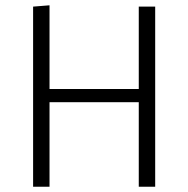

<svg xmlns="http://www.w3.org/2000/svg" viewBox="-20 -705 711 725"><path d="M504 0V-319H167V0H105V-680L167 -685V-369H504V-680H566V0Z"/></svg>

Font: Palanquin Light
Style: Regular
Weight: 300
Designer: Pria Ravichandran
Version: Version 1.0.4